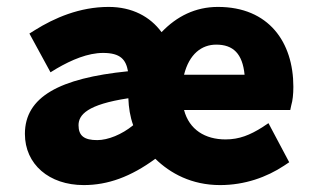

<svg xmlns="http://www.w3.org/2000/svg" viewBox="-20 -523 905 555"><path d="M351 -239C352 -212 356 -186 365 -161C332 -134 292 -118 261 -118C224 -118 207 -130 207 -161C207 -191 232 -221 351 -239ZM144 -325C187 -350 234 -370 278 -370C329 -370 344 -350 350 -317C152 -297 52 -243 52 -136C52 -48 122 12 222 12C292 12 358 -12 429 -64C472 -22 534 12 616 12C688 12 751 -11 801 -44L816 -54L756 -167L738 -155C703 -133 672 -120 632 -120C573 -120 527 -148 512 -205H819L822 -219C826 -232 828 -251 828 -272C828 -401 757 -503 610 -503C545 -503 491 -476 447 -430C414 -475 362 -503 294 -503C210 -503 137 -471 81 -436L65 -426L126 -314ZM605 -394C654 -394 681 -368 687 -307H512C527 -367 563 -394 605 -394Z"/></svg>

Font: Falling Sky
Style: ExBd
Weight: 400
Designer: Paul D. Hunt
Foundry: Adobe Systems Incorporated
Version: Version 1.02